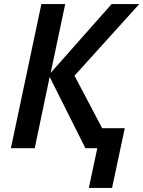

<svg xmlns="http://www.w3.org/2000/svg" viewBox="-20 -734 710 951"><path d="M420 197 462 0H403L226 -353L152 0H34L185 -714H303L231 -373L533 -714H670L349 -359L486 -99H598L535 197Z"/></svg>

Font: Noto Sans UI Medium
Style: Italic
Weight: 500
Italic angle: -12°
Designer: Monotype Design Team
Foundry: Monotype Imaging Inc.
Version: Version 1.901